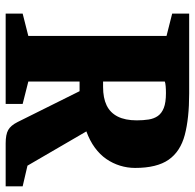

<svg xmlns="http://www.w3.org/2000/svg" viewBox="-25 -663 688 678"><g transform="rotate(90 319.0 -324.0)"><path d="M28 0V-60L107 -80V-568L28 -588V-648H310Q398 -648 456.5 -632.5Q515 -617 544 -575.5Q573 -534 573 -457Q573 -430 565 -404Q557 -378 541.5 -355.5Q526 -333 501.5 -315Q477 -297 444 -285L565 -77L638 -60V0H486Q455 0 439 -9Q423 -18 411 -42L302 -261H268V-80L347 -60V0ZM268 -344H287Q326 -344 352 -356.5Q378 -369 391.5 -395.5Q405 -422 405 -463Q405 -486 402 -505Q399 -524 389.5 -537.5Q380 -551 361 -558.5Q342 -566 309 -566Q295 -566 284 -565Q273 -564 268 -562Z"/></g></svg>

Font: Faustina ExtraBold
Style: Regular
Weight: 800
Designer: Alfonso Garcia
Foundry: http://www.omnibus-type.com
Version: Version 1.200